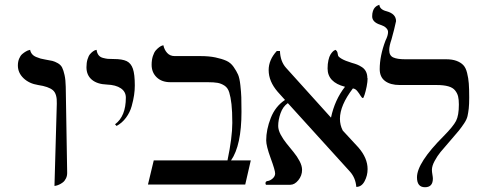

<svg xmlns="http://www.w3.org/2000/svg" viewBox="-20 -766 2019 797"><path d="M206.1 5.9 215.8 -335.9Q217.3 -376.5 199.5 -391.6Q181.6 -406.7 138.2 -413.1Q101.1 -418.9 77.6 -441.4Q54.2 -463.9 54.2 -494.1Q54.2 -509.8 59.3 -522.2Q64.5 -534.7 72 -541.3Q79.6 -547.9 87.2 -552.2Q94.7 -556.6 99.6 -557.6L105 -559.1Q106.9 -548.8 113.3 -541.3Q119.6 -533.7 130.6 -529.3Q141.6 -524.9 148.4 -522.9Q155.3 -521 167 -519Q187.5 -515.6 197.5 -513.2Q207.5 -510.7 220 -503.7Q232.4 -496.6 238 -485.4Q243.7 -474.1 248 -454.3Q252.4 -434.6 252.9 -405.8L258.8 -50.8Q259.3 -36.6 253.9 -25.6Q248.5 -14.6 240.7 -8.8Q232.9 -2.9 225.1 0.5Q217.3 3.9 211.9 4.9Z M463.9 -243.2 457.5 -250Q502.4 -283.2 502.4 -360.8Q502.4 -385.3 481.7 -399.4Q460.9 -413.6 423.8 -415Q383.3 -416.5 361.1 -435.3Q338.9 -454.1 338.9 -486.8Q338.9 -505.4 343.3 -519.8Q347.7 -534.2 353.8 -541.3Q359.9 -548.3 366 -552.7Q372.1 -557.1 376.5 -558.1L380.9 -559.1Q382.8 -545.4 389.2 -537.1Q395.5 -528.8 407.5 -525.6Q419.4 -522.5 427.7 -521.7Q436 -521 451.7 -521Q487.8 -521 505.9 -512.2Q523.9 -503.4 531.7 -480.5Q539.6 -457.5 539.6 -411.1Q539.6 -391.6 536.6 -371.3Q533.7 -351.1 526.6 -325.4Q519.5 -299.8 503.2 -277.6Q486.8 -255.4 463.9 -243.2Z M812 -533.2Q847.7 -533.2 874.3 -527.6Q900.9 -522 919.2 -513.9Q937.5 -505.9 949.7 -488.3Q961.9 -470.7 968.3 -456.1Q974.6 -441.4 977.8 -412.1Q981 -382.8 981.7 -362.1Q982.4 -341.3 982.4 -301.8Q982.4 -162.6 939 -100.1H1021L998 0H594.2L618.2 -100.1H924.3Q944.3 -195.8 944.3 -255.9Q944.3 -303.7 940.9 -333.5Q937.5 -363.3 931.6 -382.3Q925.8 -401.4 912.1 -410.4Q898.4 -419.4 883.3 -422.1Q868.2 -424.8 841.3 -424.8H687Q651.4 -424.8 630.4 -445.1Q609.4 -465.3 609.4 -497.1Q609.4 -517.1 614.5 -533Q619.6 -548.8 626.7 -556.9Q633.8 -564.9 640.9 -570.1Q647.9 -575.2 652.8 -576.7L658.2 -578.1Q662.1 -559.1 674.1 -546.1Q686 -533.2 705.1 -533.2Z M1504.9 -441.9 1505.9 -440.9Q1505.9 -426.8 1502 -406.7Q1498 -386.7 1493.4 -372.8Q1488.8 -358.9 1486.8 -358.9Q1482.4 -358.9 1476.8 -368.4Q1471.2 -377.9 1463.1 -387.9Q1455.1 -397.9 1444.8 -398.9Q1391.1 -328.6 1391.1 -272.9Q1391.1 -246.6 1402.8 -224.1L1467.8 -153.8Q1505.9 -109.9 1505.9 -64Q1505.9 -37.1 1493.4 -13.7Q1481 9.8 1459 9.8Q1456.1 -27.3 1433.1 -53.2L1174.8 -337.9Q1154.3 -323.7 1144.5 -295.9Q1134.8 -268.1 1134.8 -243.2Q1134.8 -226.6 1145 -207.3Q1155.3 -188 1169.7 -170.2Q1184.1 -152.3 1198.7 -134.5Q1213.4 -116.7 1223.6 -97.2Q1233.9 -77.6 1233.9 -61Q1233.9 -37.1 1218.5 -18.1Q1203.1 1 1185.1 1H1084Q1082 -2.9 1082 -4.9Q1082 -12.7 1088.9 -14.2Q1101.1 -15.6 1111.6 -24.9Q1122.1 -34.2 1122.1 -45.9Q1122.1 -59.1 1103.5 -109.6Q1085 -160.2 1085 -183.1Q1085 -228 1104 -276.4Q1123 -324.7 1163.1 -351.1L1132.8 -384.8Q1095.2 -428.2 1095.2 -475.1Q1095.2 -517.6 1128.9 -554.2H1142.1Q1143.6 -511.2 1167 -484.9L1353 -278.8L1354 -277.8Q1369.6 -351.6 1412.1 -405.8Q1339.8 -424.3 1339.8 -481.9Q1339.8 -501 1343.3 -516.1Q1346.7 -531.2 1351.6 -539.1Q1356.4 -546.9 1361.3 -551.8Q1366.2 -556.6 1369.6 -557.6L1373 -559.1Q1379.4 -554.2 1380.9 -547.6Q1382.3 -541 1383.3 -535.6Q1384.3 -530.3 1398.2 -522Q1412.1 -513.7 1440.9 -504.9Q1453.6 -501.5 1462.4 -498Q1471.2 -494.6 1482.2 -487.5Q1493.2 -480.5 1499 -469Q1504.9 -457.5 1504.9 -441.9Z M1595.7 -558.1Q1595.7 -535.2 1612.3 -527.6Q1628.9 -520 1661.1 -520H1831.1Q1857.4 -520 1875 -513.4Q1892.6 -506.8 1903.1 -495.8Q1913.6 -484.9 1918.9 -463.4Q1924.3 -441.9 1926 -419.7Q1927.7 -397.5 1927.7 -360.8Q1927.7 -333 1925.8 -315.7Q1923.8 -298.3 1920.7 -284.2Q1917.5 -270 1906.5 -253.7Q1895.5 -237.3 1884.8 -223.9Q1874 -210.4 1849.1 -182.1Q1821.8 -150.9 1808.6 -134.8Q1795.4 -118.7 1784.2 -97.9Q1772.9 -77.1 1772.9 -61Q1772.9 -52.7 1774.9 -41.5Q1776.9 -30.3 1776.9 -24.9Q1776.9 11.2 1744.1 11.2Q1710.9 11.2 1710.9 -29.8Q1710.9 -90.3 1821.8 -201.2Q1861.3 -241.2 1873 -263.9Q1884.8 -286.6 1884.8 -332Q1884.8 -352.5 1881.6 -365.7Q1878.4 -378.9 1869.1 -390.6Q1859.9 -402.3 1840.8 -407.7Q1821.8 -413.1 1792 -413.1H1639.2Q1600.6 -413.1 1578.4 -429.7Q1556.2 -446.3 1556.2 -479Q1556.2 -534.2 1580.1 -597.2Q1590.8 -618.7 1590.8 -632.8Q1590.8 -641.1 1585 -647.7Q1579.1 -654.3 1573.7 -657Q1568.4 -659.7 1559.1 -663.1Q1524.9 -673.8 1524.9 -698.2Q1524.9 -710.9 1528.1 -720.2Q1531.2 -729.5 1535.6 -734.1Q1540 -738.8 1544.2 -741.5Q1548.3 -744.1 1551.8 -745.1L1554.7 -746.1Q1556.6 -726.1 1585 -719.2Q1624 -708.5 1624 -678.2Q1624 -675.8 1615.7 -642.3Q1607.4 -608.9 1605 -602.1Q1595.7 -575.2 1595.7 -558.1Z"/></svg>

Font: Linear Smooth
Style: Regular
Weight: 400
Designer: Philipp H. Poll, Flanker
Foundry: Philipp H. Poll, reworked by Flanker
Version: Version 1.061 | FøM Fix